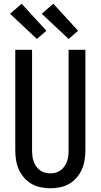

<svg xmlns="http://www.w3.org/2000/svg" viewBox="-20 -1002 540 1030"><path d="M250 8Q224 8 197.5 2.5Q171 -3 148.5 -16Q126 -29 108.5 -49.5Q91 -70 80.5 -94Q70 -118 66 -144Q62 -170 62 -196V-735H152V-196Q152 -181 153.5 -166.5Q155 -152 160 -137.5Q165 -123 173.5 -110.5Q182 -98 194 -89Q206 -80 220.5 -76Q235 -72 250 -72Q265 -72 279.5 -76Q294 -80 306 -89Q318 -98 326.5 -110.5Q335 -123 340 -137.5Q345 -152 346.5 -166.5Q348 -181 348 -196V-735H438V-196Q438 -170 434 -144Q430 -118 419.5 -94Q409 -70 391.5 -49.5Q374 -29 351.5 -16Q329 -3 302.5 2.5Q276 8 250 8ZM348 -793 204 -928 266 -982 399 -837ZM178 -793 34 -928 96 -982 229 -837Z"/></svg>

Font: Iosevka SS18 Medium
Style: Regular
Weight: 500
Monospace: yes
Designer: Belleve Invis
Foundry: Belleve Invis
Version: Version 25.1.1; ttfautohint (v1.8.4)